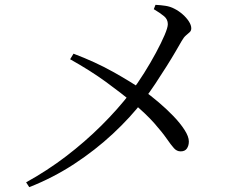

<svg xmlns="http://www.w3.org/2000/svg" viewBox="-20 -761 1040 794"><path d="M88 -7Q175 -55 253 -114.5Q331 -174 399 -241.5Q467 -309 521 -379Q549 -416 576 -459Q603 -502 625 -543Q647 -584 660.5 -615.5Q674 -647 674 -661Q674 -681 658.5 -694Q643 -707 616 -723L623 -741Q644 -740 664 -737Q684 -734 701 -725Q719 -716 735 -702Q751 -688 761 -672.5Q771 -657 771 -644Q771 -634 764.5 -628Q758 -622 749 -614.5Q740 -607 731 -591Q723 -577 707 -549.5Q691 -522 669 -487Q647 -452 622.5 -415Q598 -378 572 -344Q519 -275 446.5 -207.5Q374 -140 287 -83Q200 -26 101 13ZM727 -135Q711 -135 699 -148.5Q687 -162 669 -188Q651 -214 618 -251.5Q585 -289 528 -337Q483 -375 418.5 -422Q354 -469 270 -516L284 -539Q374 -505 446.5 -464.5Q519 -424 575 -386Q603 -366 635.5 -338.5Q668 -311 696.5 -281.5Q725 -252 743 -224Q761 -196 761 -176Q761 -159 753 -147Q745 -135 727 -135Z"/></svg>

Font: Noto Serif SC ExtraLight
Style: Regular
Weight: 400
Version: Version 2.002-H1;hotconv 1.1.0;makeotfexe 2.6.0